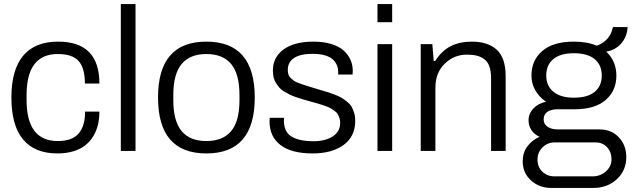

<svg xmlns="http://www.w3.org/2000/svg" viewBox="-20 -743 3113 945"><path d="M262.2 12.2Q151.4 12.2 93.8 -56.4Q36.1 -125 36.1 -263.2Q36.1 -399.9 94.2 -469Q152.3 -538.1 266.1 -538.1Q469.2 -538.1 469.2 -332H397.9Q397.9 -408.2 366.9 -442.6Q335.9 -477.1 264.2 -477.1Q110.8 -477.1 110.8 -274.9V-251Q110.8 -48.8 264.2 -48.8Q335.4 -48.8 367.2 -85.9Q398.9 -123 398.9 -193.8H469.2Q469.2 -159.2 462.2 -129.4Q455.1 -99.6 439.5 -73.2Q423.8 -46.9 400.1 -28.1Q376.5 -9.3 341.3 1.5Q306.2 12.2 262.2 12.2Z M574.7 0V-723.1H647V0Z M995.6 12.2Q757.8 12.2 757.8 -263.2Q757.8 -538.1 995.6 -538.1Q1233.9 -538.1 1233.9 -263.2Q1233.9 12.2 995.6 12.2ZM995.6 -48.8Q1076.7 -48.8 1117.7 -97.7Q1158.7 -146.5 1158.7 -251V-274.9Q1158.7 -378.9 1117.7 -428Q1076.7 -477.1 995.6 -477.1Q915 -477.1 874 -428Q833 -378.9 833 -274.9V-251Q833 -146.5 874 -97.7Q915 -48.8 995.6 -48.8Z M1518.6 12.2Q1414.6 12.2 1360.6 -29.1Q1306.6 -70.3 1306.6 -146Q1306.6 -158.2 1307.6 -163.1H1378.4Q1377.4 -156.2 1377.4 -147.9Q1377.9 -92.8 1415.8 -70.3Q1453.6 -47.9 1523.4 -47.9Q1580.6 -47.9 1617.4 -71.5Q1654.3 -95.2 1654.3 -138.2Q1654.3 -151.4 1650.4 -162.8Q1646.5 -174.3 1641.4 -182.6Q1636.2 -190.9 1625.2 -198.5Q1614.3 -206.1 1606.2 -210.7Q1598.1 -215.3 1581.8 -221.2Q1565.4 -227.1 1556.2 -229.7Q1546.9 -232.4 1527.3 -238Q1507.8 -243.7 1498.5 -246.1Q1476.6 -252.4 1466.1 -255.6Q1455.6 -258.8 1435.8 -265.4Q1416 -272 1405.5 -277.6Q1395 -283.2 1379.6 -292Q1364.3 -300.8 1356 -310.5Q1347.7 -320.3 1339.1 -333Q1330.6 -345.7 1326.9 -361.6Q1323.2 -377.4 1323.2 -396Q1323.2 -461.9 1376.2 -500Q1429.2 -538.1 1522.5 -538.1Q1573.2 -538.1 1611.6 -526.1Q1649.9 -514.2 1672.1 -493.7Q1694.3 -473.1 1705.3 -448Q1716.3 -422.9 1716.3 -394Q1716.3 -391.1 1715.8 -384.8Q1715.3 -378.4 1715.3 -376H1644.5V-389.2Q1644.5 -405.8 1638.9 -420.2Q1633.3 -434.6 1620.4 -448.2Q1607.4 -461.9 1581.3 -470Q1555.2 -478 1518.6 -478Q1458 -478 1427.2 -457.5Q1396.5 -437 1396.5 -398.9Q1396.5 -386.7 1399.7 -376.7Q1402.8 -366.7 1410.6 -359.1Q1418.5 -351.6 1425.8 -346.2Q1433.1 -340.8 1447 -335.4Q1460.9 -330.1 1470.5 -326.9Q1480 -323.7 1498.3 -318.1Q1516.6 -312.5 1527.3 -309.1Q1537.6 -305.7 1562 -298.6Q1586.4 -291.5 1598.1 -287.8Q1609.9 -284.2 1630.9 -275.9Q1651.9 -267.6 1662.8 -260.7Q1673.8 -253.9 1688.5 -242.2Q1703.1 -230.5 1710.4 -217.8Q1717.8 -205.1 1723.1 -187.5Q1728.5 -169.9 1728.5 -148.9Q1728.5 -70.8 1670.9 -29.3Q1613.3 12.2 1518.6 12.2Z M1837.9 -633.8V-723.1H1910.2V-633.8ZM1837.9 0V-525.9H1910.2V0Z M2050.8 0V-525.9H2107.9L2114.7 -442.9H2122.1Q2154.3 -493.7 2198.7 -515.9Q2243.2 -538.1 2301.8 -538.1Q2381.8 -538.1 2425.3 -498Q2468.8 -458 2468.8 -367.2V0H2397V-359.9Q2397 -393.6 2388.4 -416.7Q2379.9 -439.9 2363 -452.1Q2346.2 -464.4 2325.9 -469.2Q2305.7 -474.1 2277.8 -474.1Q2214.8 -474.1 2168.9 -429.4Q2123 -384.8 2123 -311V0Z M2693.8 182.1Q2634.8 182.1 2593.8 145.3Q2552.7 108.4 2552.7 50.8Q2552.7 8.8 2575.4 -22.2Q2598.1 -53.2 2635.7 -69.8Q2609.9 -81.1 2595.7 -102.8Q2581.5 -124.5 2581.5 -150.9Q2581.5 -184.6 2606 -209.7Q2630.4 -234.9 2667.5 -242.2Q2633.8 -265.1 2614.7 -298.6Q2595.7 -332 2595.7 -371.1Q2595.7 -446.3 2649.2 -492.2Q2702.6 -538.1 2804.7 -538.1Q2870.6 -538.1 2917.5 -518.1Q2983.4 -542.5 2996.6 -609.9H3068.8Q3067.4 -565.4 3039.3 -531.2Q3011.2 -497.1 2963.9 -488.8Q3013.7 -441.9 3013.7 -371.1Q3013.7 -296.4 2960.9 -250.7Q2908.2 -205.1 2806.6 -205.1H2723.6Q2692.9 -205.1 2674.3 -192.6Q2655.8 -180.2 2655.8 -154.8Q2655.8 -132.3 2675 -119.1Q2694.3 -106 2725.6 -106H2931.6Q2989.3 -106 3025.9 -67.1Q3062.5 -28.3 3062.5 30.8Q3062.5 95.2 3016.4 138.7Q2970.2 182.1 2898.9 182.1ZM2804.7 -262.2Q2872.1 -262.2 2907 -291Q2941.9 -319.8 2941.9 -371.1Q2941.9 -422.9 2907 -451.9Q2872.1 -481 2804.7 -481Q2737.8 -481 2703.1 -451.9Q2668.5 -422.9 2668.5 -371.1Q2668.5 -321.3 2703.4 -291.7Q2738.3 -262.2 2804.7 -262.2ZM2709.5 125H2896.5Q2935.1 125 2962.4 100.3Q2989.7 75.7 2989.7 42Q2989.7 4.4 2967.5 -18.8Q2945.3 -42 2912.6 -42H2709.5Q2674.8 -42 2650.1 -17.6Q2625.5 6.8 2625.5 42Q2625.5 79.1 2649.4 102.1Q2673.3 125 2709.5 125Z"/></svg>

Font: Archivo Light
Style: Regular
Weight: 300
Designer: Hector Gatti
Foundry: Omnibus-Type
Version: Version 2.001